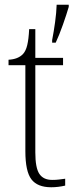

<svg xmlns="http://www.w3.org/2000/svg" viewBox="-20 -780 319 810"><path d="M196 10Q138 10 112.5 -23.5Q87 -57 87 -142V-505H16V-528Q56 -530 77 -552Q89 -565 95 -590Q101 -615 103 -657H129V-536H246V-505H129V-137Q129 -72 146 -46.5Q163 -21 200 -21Q216 -21 228 -22.5Q240 -24 255 -26V3Q225 10 196 10ZM200 -611Q207 -647 212.5 -687Q218 -727 219 -760H270V-751Q261 -720 245.5 -676Q230 -632 215 -600H200Z"/></svg>

Font: Noto Serif Armenian SemiCondensed ExtraLight
Style: Regular
Weight: 200
Width: 4
Designer: Monotype Design Team
Foundry: Monotype Imaging Inc.
Version: Version 2.008; ttfautohint (v1.8.4.7-5d5b)